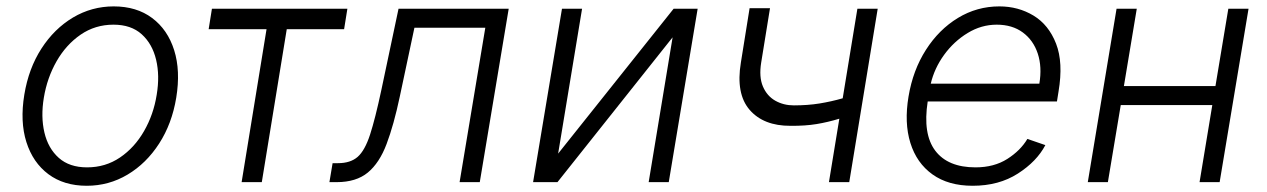

<svg xmlns="http://www.w3.org/2000/svg" viewBox="-20 -573 3987 604"><path d="M252.8 11.4Q181.1 11.4 132.3 -25Q83.5 -61.4 63 -126.1Q42.6 -190.7 56.5 -275.2Q70 -357.6 110.3 -420.1Q150.6 -482.6 209.5 -517.8Q268.5 -552.9 337.7 -552.9Q409.8 -552.9 458.6 -516.3Q507.5 -479.8 527.9 -415.1Q548.3 -350.5 534.4 -265.6Q521 -183.9 480.6 -121.4Q440.3 -58.9 381.4 -23.8Q322.4 11.4 252.8 11.4ZM253.9 -46.5Q311.8 -46.5 357.6 -77.6Q403.4 -108.7 433.2 -160.7Q463.1 -212.7 473 -275.2Q483 -335.2 471.1 -385.1Q459.2 -435 425.8 -465.2Q392.4 -495.4 337 -495.4Q279.5 -495.4 233.7 -464Q187.9 -432.5 158 -380.3Q128.2 -328.1 117.9 -265.6Q108 -206 119.7 -156.1Q131.4 -106.2 165 -76.3Q198.5 -46.5 253.9 -46.5Z M636.4 -481.2 646.7 -545.5H1072.8L1062.5 -481.2H882.1L803.6 0H740.1L818.5 -481.2Z M1016.3 0 1026.3 -59.7H1043.3Q1082.4 -59.7 1105.1 -79.5Q1127.8 -99.4 1144.2 -149.7Q1160.5 -199.9 1179.7 -290.1L1233.7 -545.5H1580.3L1489.3 0H1425.8L1506.7 -485.8H1283.7L1237.6 -268.8Q1218.8 -180 1196.2 -120.2Q1173.7 -60.4 1137.1 -30.2Q1100.5 0 1039.1 0Z M1735.8 -89.8 2099.1 -545.5H2174.7L2083.8 0H2020.6L2095.9 -455.6L1733.7 0H1657L1747.9 -545.5H1811.1Z M2741.1 -545.5 2651.6 0H2587.7L2620.4 -199.6Q2584.5 -188.6 2548.8 -182.7Q2513.1 -176.8 2467 -177.2Q2382.1 -176.8 2338.2 -227.5Q2294.4 -278.1 2310.7 -376.4L2338.1 -547.2H2402.3L2374.6 -376.4Q2367.2 -331 2380 -301Q2392.8 -271 2418.9 -256.2Q2445 -241.5 2477.3 -241.5Q2521 -241.5 2558.2 -247.5Q2595.5 -253.6 2631 -263.8L2677.2 -545.5Z M3039.8 11.4Q2963.4 11.4 2913.5 -24.3Q2863.6 -60 2843.9 -123.4Q2824.2 -186.8 2838.1 -269.5Q2851.9 -352.3 2892.8 -416.2Q2933.6 -480.1 2993.4 -516.5Q3053.3 -552.9 3123.9 -552.9Q3183.2 -552.9 3231.2 -524Q3279.1 -495 3302.2 -435.7Q3325.3 -376.4 3310 -285.2L3305 -253.9H2898.4Q2882.5 -151.3 2922.2 -98.9Q2962 -46.5 3048.7 -46.5Q3107.2 -46.5 3148.8 -73Q3190.3 -99.4 3212 -136L3268.5 -116.5Q3241.5 -65 3181.8 -26.8Q3122.2 11.4 3039.8 11.4ZM2908 -309.7H3249.6Q3258.5 -362.2 3244.7 -404.3Q3230.8 -446.4 3197.6 -470.9Q3164.4 -495.4 3115.4 -495.4Q3067.1 -495.4 3024 -469.1Q2980.8 -442.8 2950.1 -400.6Q2919.4 -358.3 2908 -309.7Z M3556.1 -545.5 3515.6 -302.2H3803.6L3844.1 -545.5H3907.7L3816.8 0H3753.6L3793.7 -242.5H3505.7L3465.2 0H3402L3492.5 -545.5Z"/></svg>

Font: Inter Light  BETA
Style: Italic
Weight: 300
Italic angle: 9.39999°
Designer: Rasmus Andersson
Foundry: rsms
Version: Version 3.011;git-f93a4a705